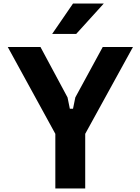

<svg xmlns="http://www.w3.org/2000/svg" viewBox="-20 -1066 790 1086"><path d="M209 -800 362 -515 375 -451H393L406 -515L561 -800H732L462 -309V0H293V-309L24 -800ZM275 -874 393 -1046H567L411 -874Z"/></svg>

Font: Martian Mono SemiExpanded
Style: Bold
Weight: 700
Width: 6
Designer: Roman Shamin
Foundry: Evil Martians
Version: Version 1.000